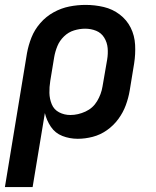

<svg xmlns="http://www.w3.org/2000/svg" viewBox="-40 -558 636 783"><path d="M-20 205H93L143 -97Q150 -67 167.5 -41Q185 -15 214.5 -3.5Q244 8 277 8Q307 8 338 0Q369 -8 396 -27Q423 -46 442.5 -72.5Q462 -99 473 -129Q484 -159 489 -189L507 -299Q513 -337 511 -375Q509 -413 493 -445Q477 -477 448 -499Q419 -521 383 -529.5Q347 -538 309 -538Q276 -538 243 -531.5Q210 -525 179 -508Q148 -491 124.5 -464Q101 -437 88.5 -405.5Q76 -374 70 -341ZM247 -89Q222 -89 201 -100Q180 -111 171 -133Q162 -155 161.5 -179Q161 -203 165 -228L181 -325Q185 -348 194 -370Q203 -392 221 -409.5Q239 -427 262 -434Q285 -441 307 -441Q331 -441 352 -432.5Q373 -424 385 -404.5Q397 -385 399 -362Q401 -339 397 -315L378 -205Q373 -174 356 -145.5Q339 -117 308.5 -103Q278 -89 247 -89Z"/></svg>

Font: Iosevka Sparkle Semibold
Style: Italic
Weight: 600
Italic angle: -9°
Designer: Belleve Invis
Foundry: Belleve Invis
Version: Version 4.5.0; ttfautohint (v1.8.3)